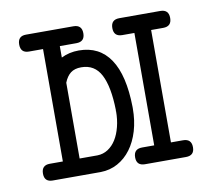

<svg xmlns="http://www.w3.org/2000/svg" viewBox="-57 -493 615 557"><g transform="rotate(-10 251.0 -215.0)"><path d="M121.1 0H195.3H197.3C215.5 -0.3 232.2 -4.6 247.3 -12.9C262.5 -21.2 275.5 -32.7 286.4 -47.4C297.3 -62 305.7 -79.4 311.8 -99.6C317.8 -119.8 320.8 -141.9 320.8 -166V-170.4C319.8 -232.6 308.8 -279.5 287.6 -311C266.4 -342.6 235.7 -358.4 195.3 -358.4C176.4 -358.4 159.2 -354.5 143.6 -346.7V-380.4H192.4C209 -380.4 217.3 -388.7 217.3 -405.3C217.3 -421.9 209 -430.2 192.4 -430.2H52.7C36.5 -430.2 28.3 -421.9 28.3 -405.3C28.3 -388.7 36.5 -380.4 52.7 -380.4H94.2V-49.3H55.7C39.4 -49.3 31.2 -41 31.2 -24.4C31.2 -8.1 39.4 0 55.7 0H116.7ZM143.6 -272.5C148.4 -284.8 154.8 -294 162.6 -300C170.4 -306.1 180.8 -309.1 193.8 -309.1C220.2 -309.1 239.5 -297.4 251.7 -273.9C263.9 -250.5 270.5 -215.7 271.5 -169.4V-168H271V-166H271.5C271.5 -149.7 269.7 -134.5 266.1 -120.4C262.5 -106.2 257.5 -93.9 251 -83.5C244.5 -73.1 236.6 -64.9 227.3 -58.8C218 -52.8 207.7 -49.6 196.3 -49.3H143.6ZM327.6 -380.4H363.3V-49.3H327.6C311 -49.3 302.7 -41 302.7 -24.4C302.7 -8.1 311 0 327.6 0H448.2C464.8 0 473.1 -8.1 473.1 -24.4C473.1 -41 464.8 -49.3 448.2 -49.3H412.6V-380.4H448.2C464.8 -380.4 473.1 -388.7 473.1 -405.3C473.1 -421.9 464.8 -430.2 448.2 -430.2H327.6C311 -430.2 302.7 -421.9 302.7 -405.3C302.7 -388.7 311 -380.4 327.6 -380.4Z"/></g></svg>

Font: Nathan
Style: Regular
Weight: 400
Designer: Peter Wiegel
Foundry: Peter Wiegel
Version: Version 1.001 2009